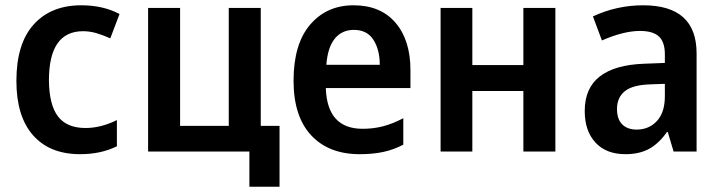

<svg xmlns="http://www.w3.org/2000/svg" viewBox="-20 -573 2723 726"><path d="M283 10Q168 10 105 -61.5Q42 -133 42 -267Q42 -408 107.5 -480.5Q173 -553 287 -553Q370 -553 432 -520L397 -428Q368 -441 343.5 -448Q319 -455 294 -455Q165 -455 165 -269Q166 -176 199.5 -132.5Q233 -89 303 -89Q362 -89 422 -119V-20Q362 10 283 10Z M923 133V0H540V-543H661V-97H845V-543H966V-97H1037V133Z M1340 10Q1223 10 1156.5 -61.5Q1090 -133 1090 -268Q1090 -406 1152.5 -479.5Q1215 -553 1317 -553Q1419 -553 1475.5 -487Q1532 -421 1532 -308V-240H1212Q1217 -86 1351 -86Q1392 -86 1428.5 -95.5Q1465 -105 1505 -126V-26Q1469 -7 1429.5 1.5Q1390 10 1340 10ZM1214 -328H1416Q1416 -385 1392 -422.5Q1368 -460 1318 -460Q1273 -460 1246 -427Q1219 -394 1214 -328Z M1646 0V-543H1766V-327H1959V-543H2080V0H1959V-229H1766V0Z M2345 10Q2272 10 2231.5 -34Q2191 -78 2191 -153Q2191 -240 2248 -284Q2305 -328 2415 -332L2494 -335V-368Q2494 -414 2471.5 -435Q2449 -456 2400 -456Q2338 -456 2256 -420L2222 -511Q2312 -553 2412 -553Q2614 -553 2614 -371V0H2527L2505 -74H2502Q2472 -31 2435 -10.5Q2398 10 2345 10ZM2387 -83Q2434 -83 2464 -115.5Q2494 -148 2494 -209V-256L2439 -254Q2372 -252 2342.5 -228Q2313 -204 2313 -161Q2313 -122 2333 -102.5Q2353 -83 2387 -83Z"/></svg>

Font: Noto Sans SemiCondensed SemiBold
Style: Regular
Weight: 600
Width: 4
Designer: Monotype Design Team
Foundry: Monotype Imaging Inc.
Version: Version 2.013; ttfautohint (v1.8.4.7-5d5b)